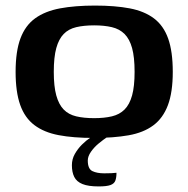

<svg xmlns="http://www.w3.org/2000/svg" viewBox="-20 -488 676 689"><path d="M316 7Q243 7 190.5 -3Q138 -13 103.5 -39Q69 -65 52.5 -111.5Q36 -158 36 -230Q36 -304 53.5 -350.5Q71 -397 106.5 -422.5Q142 -448 195.5 -458Q249 -468 321 -468Q393 -468 445.5 -458Q498 -448 532.5 -422Q567 -396 583.5 -349.5Q600 -303 600 -230Q600 -157 582.5 -110.5Q565 -64 530 -38Q495 -12 441.5 -2.5Q388 7 316 7ZM318 -64Q354 -64 381.5 -70.5Q409 -77 427 -95Q445 -113 454 -145.5Q463 -178 463 -230Q463 -283 454 -315.5Q445 -348 427 -366Q409 -384 381.5 -390.5Q354 -397 318 -397Q281 -397 253.5 -390.5Q226 -384 208.5 -366Q191 -348 182 -315.5Q173 -283 173 -230Q173 -178 182 -145.5Q191 -113 208.5 -95Q226 -77 253.5 -70.5Q281 -64 318 -64ZM334 181Q297 181 276 172.5Q255 164 246.5 147Q238 130 238 105Q238 83 248.5 64.5Q259 46 274 31Q289 16 305 5.5Q321 -5 332 -11H390Q382 -8 366.5 2.5Q351 13 334.5 26.5Q318 40 306.5 56.5Q295 73 295 88Q295 118 311.5 126Q328 134 354 134Q371 134 379.5 133.5Q388 133 392 132.5Q396 132 398 132Q398 149 394 160Q390 171 376.5 176Q363 181 334 181Z"/></svg>

Font: Genos Thin SemiBold
Style: Regular
Weight: 600
Version: Version 1.010